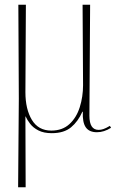

<svg xmlns="http://www.w3.org/2000/svg" viewBox="-20 -556 509 816"><path d="M57 240 60 -136 58 -536H90L88 -164Q88 -92 115.5 -46.5Q143 -1 198 -1Q245 -1 275 -28.5Q305 -56 319 -100.5Q333 -145 333 -194L331 -536H363L360 -64Q360 -4 399 -4Q409 -4 419.5 -7.5Q430 -11 447 -21L452 -13Q422 6 392 6Q359 6 344.5 -15Q330 -36 332 -81H330Q312 -40 282 -15Q252 10 200 10Q166 10 143.5 -1.5Q121 -13 108 -30Q95 -47 89 -61H88L89 240Z"/></svg>

Font: Noto Serif Display Condensed Thin
Style: Regular
Weight: 100
Width: 3
Designer: Monotype Design Team
Foundry: Monotype Imaging Inc.
Version: Version 2.009